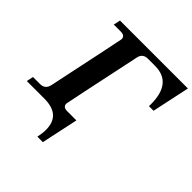

<svg xmlns="http://www.w3.org/2000/svg" viewBox="-276 -906 1294 1294"><g transform="rotate(45 371.5 -258.5)"><path d="M383.3 0H-30.3L-20 -48.8H46.9Q95.7 -48.8 106.4 -97.7Q222.2 -644 222.2 -650.9Q222.2 -683.6 182.1 -683.6H115.2L125.5 -732.4H772.9L715.3 -462.4H671.4L671.9 -480.5Q671.9 -683.6 508.8 -683.6H440.9Q392.1 -683.6 382.3 -637.7Q265.6 -88.4 265.6 -81.5Q265.6 -48.8 305.7 -48.8H393.6ZM337.4 214.8H285.2Q293.9 173.8 293.9 141.1Q293.9 0 136.7 0L144 -34.2H390.6Z"/></g></svg>

Font: Munson
Style: Bold Italic
Weight: 700
Italic angle: -12°
Designer: Paul James MIller
Foundry: High-Logic / Made with FontCreator
Version: Version 2.10;May 5, 2019;FontCreator 11.5.0.2430 64-bit